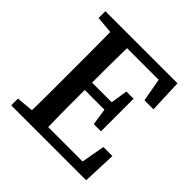

<svg xmlns="http://www.w3.org/2000/svg" viewBox="-174 -814 962 962"><g transform="rotate(45 306.5 -333.5)"><path d="M40 0V-48L174 -60H186V0ZM129 0Q131 -51 131.5 -102Q132 -153 132 -205.5Q132 -258 132 -310V-357Q132 -409 132 -460.5Q132 -512 131.5 -564Q131 -616 129 -667H249Q248 -617 247 -565Q246 -513 246 -461.5Q246 -410 246 -357V-318Q246 -263 246 -209Q246 -155 247 -103.5Q248 -52 249 0ZM189 0V-54H523L486 -22L514 -179H578L571 0ZM189 -315V-367H418V-315ZM399 -226 383 -333V-354L399 -457H450V-226ZM40 -619V-667H186V-607H174ZM494 -490 466 -645 503 -613H189V-667H551L558 -490Z"/></g></svg>

Font: Source Serif 4 18pt Medium
Style: Regular
Weight: 500
Designer: Frank Grießhammer
Foundry: Adobe Systems Incorporated
Version: Version 4.004;hotconv 1.0.116;makeotfexe 2.5.65601